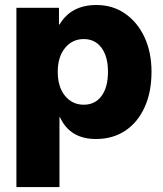

<svg xmlns="http://www.w3.org/2000/svg" viewBox="-20 -547 653 771"><path d="M45.9 204.1V-515.6H216.8V-448.7H219.2Q265.6 -526.9 367.2 -526.9Q432.1 -526.9 481.9 -492.7Q531.7 -458.5 560.1 -397.9Q588.4 -337.4 588.4 -258.8Q588.4 -177.2 560.8 -116.5Q533.2 -55.7 483.2 -22.2Q433.1 11.2 365.2 11.2Q260.7 11.2 220.7 -76.7H218.8V204.1ZM316.4 -126.5Q361.8 -126.5 387.7 -161.6Q413.6 -196.8 413.6 -258.8Q413.6 -319.8 387.7 -355Q361.8 -390.1 316.4 -390.1Q270 -390.1 241 -354.2Q211.9 -318.4 211.9 -258.8Q211.9 -198.2 241 -162.4Q270 -126.5 316.4 -126.5Z"/></svg>

Font: Inter Display Extra Bold
Style: Regular
Weight: 800
Designer: Rasmus Andersson
Foundry: rsms
Version: Version 4.000;git-4fc901f